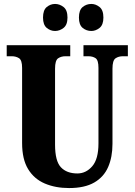

<svg xmlns="http://www.w3.org/2000/svg" viewBox="-20 -943 682 973"><path d="M330 10Q261 10 207 -13Q153 -36 122.5 -86Q92 -136 92 -218V-599Q92 -638 76.5 -648Q61 -658 39 -658H14V-714H336V-658H312Q290 -658 274.5 -647.5Q259 -637 259 -595V-210Q259 -127 288.5 -95.5Q318 -64 372 -64Q416 -64 447.5 -100.5Q479 -137 479 -216V-599Q479 -638 464.5 -648Q450 -658 427 -658H403V-714H628V-658H603Q581 -658 565.5 -647.5Q550 -637 550 -595V-214Q550 -147 528 -96.5Q506 -46 457.5 -18Q409 10 330 10ZM443 -786Q418 -786 399 -801.5Q380 -817 380 -854Q380 -892 399 -907.5Q418 -923 443 -923Q465 -923 484.5 -907.5Q504 -892 504 -854Q504 -817 484.5 -801.5Q465 -786 443 -786ZM259 -786Q236 -786 217 -801.5Q198 -817 198 -854Q198 -892 217 -907.5Q236 -923 259 -923Q282 -923 302 -907.5Q322 -892 322 -854Q322 -817 302 -801.5Q282 -786 259 -786Z"/></svg>

Font: Noto Serif Armenian ExtraCondensed Black
Style: Regular
Weight: 900
Width: 2
Designer: Monotype Design Team
Foundry: Monotype Imaging Inc.
Version: Version 2.008; ttfautohint (v1.8.4.7-5d5b)